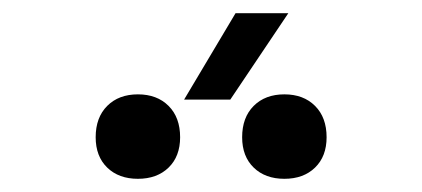

<svg xmlns="http://www.w3.org/2000/svg" viewBox="-20 -920 640 291"><path d="M259 -769 337 -900H417L329 -769ZM411 -649Q382 -649 364.5 -666Q347 -683 347 -712Q347 -742 364.5 -759.5Q382 -777 411 -777Q440 -777 457.5 -759.5Q475 -742 475 -712Q475 -683 457.5 -666Q440 -649 411 -649ZM189 -649Q160 -649 142.5 -666Q125 -683 125 -712Q125 -742 142.5 -759.5Q160 -777 189 -777Q218 -777 235.5 -759.5Q253 -742 253 -712Q253 -683 235.5 -666Q218 -649 189 -649Z"/></svg>

Font: Liga JetBrainsMono Nerd Font
Style: Regular
Weight: 400
Designer: Philipp Nurullin, Konstantin Bulenkov
Foundry: JetBrains
Version: Version 2.225; ttfautohint (v1.8.3)